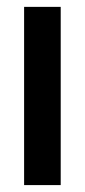

<svg xmlns="http://www.w3.org/2000/svg" viewBox="-20 -536 246 556"><path d="M155.8 0H49.8V-516.1H155.8Z"/></svg>

Font: Creato Display Medium
Style: Regular
Weight: 500
Version: Version 1.000